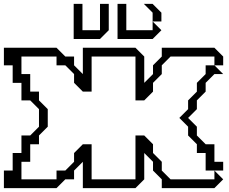

<svg xmlns="http://www.w3.org/2000/svg" viewBox="-20 -965 1176 985"><path d="M900 -360 945 -405V-450L990 -495V-540L1035 -585V-630H1080L1125 -585H1080L1035 -540V-495L990 -450V-405L945 -360L990 -315V-270L1035 -225H1080V-135H1125V-90H1035V-180H990V-225L945 -270V-315ZM0 0V-90H45V-180H90V-270H135L180 -315V-405L135 -450H90V-540H45V-630H0V-720H270L315 -675H360V-630L405 -585V-720H675L720 -675V-540L765 -585V-630L810 -675V-720H1080L1125 -675V-630H1080V-675H855L810 -630V-585L765 -540V-495L720 -450H675V-675H450V-495H405L360 -540V-585L315 -630H270V-675H90V-585H135V-495H180V-450L225 -405V-315L180 -270V-225H135V-135H90V-45H270V-90H315L360 -135V-180L405 -225H450V-45H675V-270H720L765 -225V-180L810 -135V-90L855 -45H1080V-90L1125 -45L1080 0H810V-45L765 -90V-135L720 -180V-45L675 0H405V-135L360 -90V-45H315L270 0ZM763 -855V-900L718 -945H763L808 -900V-855ZM358 -765V-945H403V-810H493V-945H538V-810L493 -765ZM583 -765V-945H628V-810H763V-855L808 -810L763 -765Z"/></svg>

Font: Rubik Iso
Style: Regular
Weight: 400
Designer: Hubert and Fischer, NaN
Foundry: Hubert and Fischer, NaN
Version: Version 2.200